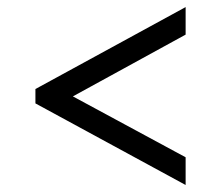

<svg xmlns="http://www.w3.org/2000/svg" viewBox="-20 -632 599 548"><path d="M81.1 -336.9V-377.9L509.8 -611.8V-533.2L188 -356.9L509.8 -183.1V-104Z"/></svg>

Font: Droid Serif
Style: Bold Italic
Weight: 700
Italic angle: -12°
Designer: Monotype Design team
Foundry: Monotype Imaging Inc.
Version: Version 1.03